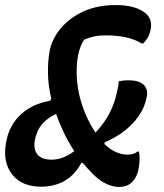

<svg xmlns="http://www.w3.org/2000/svg" viewBox="-28 -730 648 760"><path d="M135 9Q59 9 21 -38.5Q-17 -86 -5 -160L-3 -171Q9 -235 54.5 -277Q100 -319 170 -331L175 -339Q163 -389 162 -438Q161 -487 168 -525L169 -531Q179 -578 213 -618.5Q247 -659 302 -684.5Q357 -710 430 -710Q511 -710 550 -676Q578 -651 567 -607Q563 -591 555.5 -579Q548 -567 539 -558H533Q480 -590 393 -590Q364 -590 343.5 -585.5Q323 -581 305 -573Q289 -549 281 -511Q275 -480 275.5 -440Q276 -400 285 -358Q294 -318 310 -279.5Q326 -241 350 -205Q386 -244 405 -281Q424 -318 433 -357Q441 -388 442 -408Q450 -410 459 -411Q468 -412 482 -412Q523 -412 541 -394Q559 -376 553 -347L551 -339Q541 -289 498 -242.5Q455 -196 387 -167L385 -160Q408 -138 431 -128Q454 -118 476 -118Q503 -118 516 -130H522Q527 -106 522 -70Q516 -26 489 -4Q471 10 443 10Q413 10 380 -9Q347 -28 300 -85H294Q267 -36 226.5 -13.5Q186 9 135 9ZM114 -191Q101 -148 117 -123Q133 -98 176 -98Q222 -98 266 -132Q244 -165 225.5 -203.5Q207 -242 194 -279Q165 -266 144 -244.5Q123 -223 115 -194Z"/></svg>

Font: Recursive Mn Csl St SmB
Style: Italic
Weight: 600
Italic angle: -15°
Monospace: yes
Version: Version 1.079;hotconv 1.0.112;makeotfexe 2.5.65598; ttfautoh